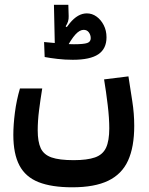

<svg xmlns="http://www.w3.org/2000/svg" viewBox="-20 -610 626 808"><path d="M284.2 178.2Q197.3 178.2 142.3 156.5Q87.4 134.8 61.8 86.2Q36.1 37.6 36.1 -42.5Q36.1 -84 42.7 -136Q49.3 -188 64 -237.8H157.7Q149.9 -189.9 144.3 -145.5Q138.7 -101.1 138.7 -61.5Q138.7 -13.7 151.4 13.7Q164.1 41 196.8 52.5Q229.5 64 290 64Q346.7 64 379.6 52.5Q412.6 41 426.3 11.7Q439.9 -17.6 439.9 -70.3Q439.9 -112.8 433.3 -167.7Q426.8 -222.7 418 -275.9L520.5 -288.6Q528.3 -237.3 536.6 -184.8Q544.9 -132.3 544.9 -80.1Q544.9 8.8 518.8 65.9Q492.7 123 435.3 150.6Q377.9 178.2 284.2 178.2ZM286.6 -358.4Q252.9 -358.4 221.9 -362.1Q190.9 -365.7 168 -370.1L165.5 -433.1Q178.7 -432.1 202.9 -429.7Q227.1 -427.2 251.7 -425.5Q276.4 -423.8 291 -423.8Q332 -423.8 346.9 -429Q361.8 -434.1 361.8 -449.2Q361.8 -462.9 354 -473.6Q346.2 -484.4 332 -484.4Q315.4 -484.4 297.6 -465.1Q279.8 -445.8 254.9 -399.4L209.5 -408.2Q239.7 -471.2 273.7 -512.5Q307.6 -553.7 345.2 -553.7Q367.7 -553.7 386.2 -540.3Q404.8 -526.9 416.5 -504.2Q428.2 -481.4 428.2 -453.1Q428.2 -404.8 393.8 -381.6Q359.4 -358.4 286.6 -358.4ZM210.9 -410.6 207 -589.8H267.6L269 -542Q269.5 -530.3 266.4 -520Q263.2 -509.8 256.3 -499L270 -490.2L271.5 -435.5Z"/></svg>

Font: Cascadia Mono Medium
Style: Regular
Weight: 500
Monospace: yes
Designer: Aaron Bell
Foundry: Saja Typeworks
Version: Version 2407.024